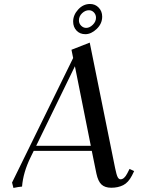

<svg xmlns="http://www.w3.org/2000/svg" viewBox="-20 -928 710 956"><path d="M40 -19 344.2 -639.2 335.9 -680.2 426.8 -715.8 553.2 -90.8Q560.1 -57.1 565.9 -46.1Q571.8 -35.2 580.1 -35.2Q598.6 -35.2 613.8 -64.9L625 -86.9L647.9 -76.2L637.2 -54.2Q619.1 -19 593.5 -6.1Q567.9 6.8 534.2 6.8Q502.9 6.8 485.6 -9Q468.3 -24.9 460 -64L437 -176.8H147.9L132.8 -146Q95.2 -69.3 89.8 1Q71.8 2.4 46.9 7.8ZM160.2 -202.1H432.1L353 -598.1ZM344.2 -820.8Q344.2 -853.5 369.4 -880.9Q394.5 -908.2 428.2 -908.2Q454.1 -908.2 471.4 -890.1Q488.8 -872.1 488.8 -845.2Q488.8 -810.1 461.4 -783.9Q434.1 -757.8 404.8 -757.8Q377.9 -757.8 361.1 -775.6Q344.2 -793.5 344.2 -820.8ZM373 -826.2Q373 -811 384 -800Q395 -789.1 409.2 -789.1Q426.3 -789.1 442.1 -804.7Q458 -820.3 458 -839.8Q458 -855 447.8 -866Q437.5 -877 422.9 -877Q404.3 -877 388.7 -862.1Q373 -847.2 373 -826.2Z"/></svg>

Font: Dihjauti
Style: Bold Italic
Weight: 700
Italic angle: -9°
Designer: T. Christopher White
Version: Version 3.0.0